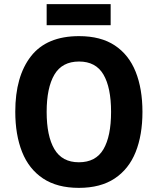

<svg xmlns="http://www.w3.org/2000/svg" viewBox="-20 -900 764 930"><path d="M670 -358Q670 -246 637 -163.5Q604 -81 535.5 -35.5Q467 10 362 10Q257 10 188.5 -35.5Q120 -81 87 -164Q54 -247 54 -359Q54 -530 130 -627.5Q206 -725 363 -725Q468 -725 536 -680Q604 -635 637 -552.5Q670 -470 670 -358ZM206 -358Q206 -241 243.5 -177.5Q281 -114 362 -114Q444 -114 481 -177Q518 -240 518 -358Q518 -476 481 -539Q444 -602 363 -602Q281 -602 243.5 -538.5Q206 -475 206 -358ZM516 -880V-778H206V-880Z"/></svg>

Font: Noto Sans Gujarati UI SemiCondensed
Style: Bold
Weight: 700
Width: 4
Designer: Jelle Bosma - Monotype Design Team, Universal Thirst
Foundry: Monotype Imaging Inc.
Version: Version 2.106; ttfautohint (v1.8.4.7-5d5b)